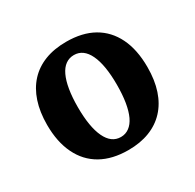

<svg xmlns="http://www.w3.org/2000/svg" viewBox="-99 -816 631 621"><g transform="rotate(-30 216.0 -506.0)"><path d="M215.8 -303.7Q156.1 -303.7 114.1 -327.4Q72.2 -351.2 50.2 -396.7Q28.1 -442.1 28.1 -505.8Q28.1 -553.8 40.6 -591.5Q53.1 -629.1 77.1 -655.1Q101 -681 135.8 -694.5Q170.5 -708 215.7 -708Q275.7 -708 317.2 -684.5Q358.6 -661 380.7 -615.9Q402.8 -570.7 402.8 -505.8Q402.8 -457.1 390.3 -419.7Q377.8 -382.2 353.8 -356.5Q329.9 -330.7 295.1 -317.2Q260.3 -303.7 215.8 -303.7ZM215.9 -352.5Q233.5 -352.5 247.2 -362.7Q261 -372.8 270.1 -392.1Q279.2 -411.5 284 -440.3Q288.7 -469.1 288.7 -505.9Q288.7 -579.5 269.9 -619Q251.1 -658.4 215.8 -658.4Q198.2 -658.4 184.4 -648.5Q170.7 -638.6 161.6 -619.2Q152.4 -599.7 147.7 -571.3Q142.9 -542.8 142.9 -505.8Q142.9 -431.7 161.8 -392.1Q180.6 -352.5 215.9 -352.5Z"/></g></svg>

Font: Sutasoma
Style: Regular
Weight: 400
Designer: Izhar Fathurrohim, Akbar Rohmanto, Arusyal Khofiqoini
Foundry: Kiwari Kolektiv
Version: Version 1.102